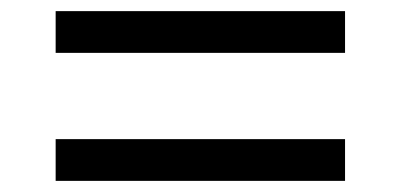

<svg xmlns="http://www.w3.org/2000/svg" viewBox="-20 -478 720 345"><path d="M600 -228V-153H80V-228ZM600 -458V-383H80V-458Z"/></svg>

Font: Goli
Style: Regular
Weight: 400
Designer: jaikishan Patel
Foundry: MagicType
Version: Version 1.000